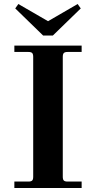

<svg xmlns="http://www.w3.org/2000/svg" viewBox="-20 -940 480 960"><path d="M51.8 0V-32.2H122.1Q135.7 -32.2 140.9 -37.4Q146 -42.5 146 -56.2V-655.8Q146 -669.4 140.9 -674.8Q135.7 -680.2 122.1 -680.2H51.8V-711.9H388.2V-680.2H317.9Q304.2 -680.2 299.1 -674.8Q293.9 -669.4 293.9 -655.8V-56.2Q293.9 -42.5 299.1 -37.4Q304.2 -32.2 317.9 -32.2H388.2V0ZM56.2 -897.9 71.8 -919.9 220.2 -834 368.2 -919.9 383.8 -897.9 244.1 -762.2H195.8Z"/></svg>

Font: Flanker Steampunk
Style: Bold
Weight: 700
Designer: Alexey Kryukov, Leonardo Di Lena
Foundry: Alexey Kryukov, Leonardo Di Lena
Version: 1.210